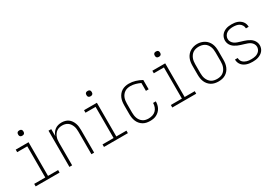

<svg xmlns="http://www.w3.org/2000/svg" viewBox="25 -1573 3449 2434"><g transform="rotate(-30 1750.0 -355.5)"><path d="M75 0V-37H237V-493H89V-530H277V-37H425V0ZM250 -641Q242 -641 234.5 -643Q227 -645 221 -651Q215 -657 213 -664.5Q211 -672 211 -680Q211 -688 213 -695.5Q215 -703 221 -709Q227 -715 234.5 -717Q242 -719 250 -719Q258 -719 265.5 -717Q273 -715 279 -709Q285 -703 287 -695.5Q289 -688 289 -680Q289 -672 287 -664.5Q285 -657 279 -651Q273 -645 265.5 -643Q258 -641 250 -641Z M569 0V-530H609V-428Q617 -452 631.5 -473.5Q646 -495 666.5 -510Q687 -525 712 -531.5Q737 -538 763 -538Q788 -538 813 -531.5Q838 -525 858.5 -510.5Q879 -496 893.5 -474.5Q908 -453 916.5 -429.5Q925 -406 928 -380.5Q931 -355 931 -330V0H891V-330Q891 -351 888.5 -372Q886 -393 878.5 -412.5Q871 -432 859 -449.5Q847 -467 829.5 -479Q812 -491 791.5 -496Q771 -501 750 -501Q729 -501 708.5 -496Q688 -491 670.5 -479Q653 -467 641 -449.5Q629 -432 621.5 -412.5Q614 -393 611.5 -372Q609 -351 609 -330V0Z M1075 0V-37H1237V-493H1089V-530H1277V-37H1425V0ZM1250 -641Q1242 -641 1234.5 -643Q1227 -645 1221 -651Q1215 -657 1213 -664.5Q1211 -672 1211 -680Q1211 -688 1213 -695.5Q1215 -703 1221 -709Q1227 -715 1234.5 -717Q1242 -719 1250 -719Q1258 -719 1265.5 -717Q1273 -715 1279 -709Q1285 -703 1287 -695.5Q1289 -688 1289 -680Q1289 -672 1287 -664.5Q1285 -657 1279 -651Q1273 -645 1265.5 -643Q1258 -641 1250 -641Z M1747 8Q1721 8 1695 2.5Q1669 -3 1646 -17Q1623 -31 1606 -51.5Q1589 -72 1579 -96.5Q1569 -121 1565 -147.5Q1561 -174 1561 -200V-330Q1561 -356 1565 -382.5Q1569 -409 1579 -433Q1589 -457 1606 -478Q1623 -499 1645.5 -512.5Q1668 -526 1694 -532Q1720 -538 1747 -538Q1795 -538 1841.5 -524Q1888 -510 1931 -486V-350H1891V-465Q1857 -481 1821 -491Q1785 -501 1748 -501Q1727 -501 1705.5 -496Q1684 -491 1666.5 -479.5Q1649 -468 1635.5 -451Q1622 -434 1614.5 -414Q1607 -394 1604 -372.5Q1601 -351 1601 -330V-200Q1601 -179 1604 -157.5Q1607 -136 1614.5 -116Q1622 -96 1635 -79Q1648 -62 1666 -50Q1684 -38 1705 -33.5Q1726 -29 1747 -29Q1776 -29 1804 -37.5Q1832 -46 1852.5 -66Q1873 -86 1883 -114Q1893 -142 1893 -171Q1893 -171 1893 -171.5Q1893 -172 1893 -172H1933Q1933 -171 1933 -171Q1933 -171 1933 -170Q1933 -146 1927.5 -122Q1922 -98 1910.5 -77Q1899 -56 1881 -39Q1863 -22 1841.5 -11Q1820 0 1796 4Q1772 8 1747 8Z M2075 0V-37H2237V-493H2089V-530H2277V-37H2425V0ZM2250 -641Q2242 -641 2234.5 -643Q2227 -645 2221 -651Q2215 -657 2213 -664.5Q2211 -672 2211 -680Q2211 -688 2213 -695.5Q2215 -703 2221 -709Q2227 -715 2234.5 -717Q2242 -719 2250 -719Q2258 -719 2265.5 -717Q2273 -715 2279 -709Q2285 -703 2287 -695.5Q2289 -688 2289 -680Q2289 -672 2287 -664.5Q2285 -657 2279 -651Q2273 -645 2265.5 -643Q2258 -641 2250 -641Z M2750 8Q2723 8 2697 2.5Q2671 -3 2648 -16.5Q2625 -30 2607.5 -50.5Q2590 -71 2579.5 -95.5Q2569 -120 2565 -146.5Q2561 -173 2561 -200V-330Q2561 -357 2565 -383.5Q2569 -410 2579.5 -434.5Q2590 -459 2607.5 -479.5Q2625 -500 2648 -513.5Q2671 -527 2697 -534Q2723 -541 2750 -541Q2777 -541 2803 -534Q2829 -527 2852 -513.5Q2875 -500 2892.5 -479.5Q2910 -459 2920.5 -434.5Q2931 -410 2935 -383.5Q2939 -357 2939 -330V-200Q2939 -173 2935 -146.5Q2931 -120 2920.5 -95.5Q2910 -71 2892.5 -50.5Q2875 -30 2852 -16.5Q2829 -3 2803 2.5Q2777 8 2750 8ZM2750 -29Q2772 -29 2793 -33.5Q2814 -38 2832 -49.5Q2850 -61 2863.5 -78.5Q2877 -96 2885 -116Q2893 -136 2896 -157Q2899 -178 2899 -200V-330Q2899 -352 2896 -373.5Q2893 -395 2885 -415Q2877 -435 2863.5 -452.5Q2850 -470 2831 -481Q2812 -492 2791 -496.5Q2770 -501 2748 -501Q2727 -501 2706 -496Q2685 -491 2667 -479.5Q2649 -468 2636 -450.5Q2623 -433 2615 -413.5Q2607 -394 2604 -372.5Q2601 -351 2601 -330V-200Q2601 -178 2604 -157Q2607 -136 2615 -116Q2623 -96 2636.5 -78.5Q2650 -61 2668 -49.5Q2686 -38 2707.5 -33.5Q2729 -29 2750 -29Z M3249 8Q3228 8 3207 5.5Q3186 3 3165.5 -3.5Q3145 -10 3127 -21Q3109 -32 3095.5 -48Q3082 -64 3074.5 -84.5Q3067 -105 3067 -126Q3067 -127 3067 -127.5Q3067 -128 3067 -129H3107Q3107 -128 3107 -127.5Q3107 -127 3107 -127Q3107 -111 3113 -95.5Q3119 -80 3130 -68.5Q3141 -57 3155.5 -49Q3170 -41 3185.5 -36.5Q3201 -32 3217 -30.5Q3233 -29 3249 -29Q3265 -29 3281.5 -30.5Q3298 -32 3313.5 -36.5Q3329 -41 3343.5 -49.5Q3358 -58 3368.5 -70Q3379 -82 3385 -97.5Q3391 -113 3391 -130Q3391 -152 3379.5 -172Q3368 -192 3349.5 -205Q3331 -218 3309.5 -225.5Q3288 -233 3266.5 -239.5Q3245 -246 3223.5 -252.5Q3202 -259 3181.5 -268Q3161 -277 3142 -289Q3123 -301 3108 -318Q3093 -335 3085 -356.5Q3077 -378 3077 -401Q3077 -421 3083.5 -441.5Q3090 -462 3102.5 -478.5Q3115 -495 3132.5 -507Q3150 -519 3169.5 -526Q3189 -533 3209.5 -535.5Q3230 -538 3251 -538Q3272 -538 3292.5 -535.5Q3313 -533 3332 -526.5Q3351 -520 3368.5 -508.5Q3386 -497 3399 -481Q3412 -465 3418.5 -445.5Q3425 -426 3425 -405Q3425 -404 3425 -403.5Q3425 -403 3425 -402H3385Q3385 -403 3385 -403.5Q3385 -404 3385 -404Q3385 -427 3372.5 -448Q3360 -469 3340.5 -481Q3321 -493 3297.5 -497Q3274 -501 3251 -501Q3228 -501 3204.5 -496.5Q3181 -492 3161 -479.5Q3141 -467 3129 -445.5Q3117 -424 3117 -401Q3117 -378 3128.5 -358Q3140 -338 3158.5 -325Q3177 -312 3198.5 -304.5Q3220 -297 3241.5 -290.5Q3263 -284 3284 -277.5Q3305 -271 3326 -262Q3347 -253 3366 -241Q3385 -229 3399.5 -212Q3414 -195 3422.5 -173.5Q3431 -152 3431 -130Q3431 -108 3424 -87.5Q3417 -67 3403.5 -50.5Q3390 -34 3371.5 -22.5Q3353 -11 3333 -4Q3313 3 3291.5 5.5Q3270 8 3249 8Z"/></g></svg>

Font: iosevka_custom_sans_ss08 XLt
Style: Regular
Weight: 200
Designer: Belleve Invis
Foundry: Belleve Invis
Version: Version 10.3.0; ttfautohint (v1.8.3)